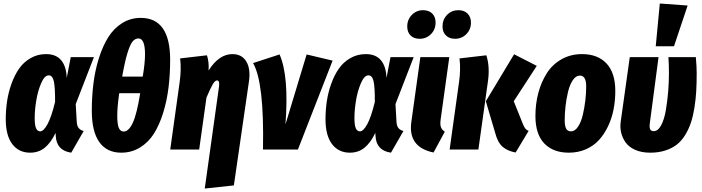

<svg xmlns="http://www.w3.org/2000/svg" viewBox="-20 -863 4053 1108"><path d="M246.1 -550.8Q303.2 -550.8 333 -515.4Q362.8 -480 365.2 -413.1L388.2 -533.2H522L417 -262.2L422.9 -160.2Q424.3 -135.7 434.3 -123.8Q444.3 -111.8 462.9 -106.9L391.1 18.1Q306.2 5.9 301.8 -78.1L300.8 -96.2Q273.4 -39.1 238.3 -10.5Q203.1 18.1 153.8 18.1Q88.4 18.1 50.8 -31.5Q13.2 -81.1 13.2 -174.8Q13.2 -227.5 20.8 -278.6Q28.3 -329.6 46.1 -379.4Q64 -429.2 90.1 -466.8Q116.2 -504.4 156.5 -527.6Q196.8 -550.8 246.1 -550.8ZM261.2 -428.2Q236.8 -428.2 217.3 -382.3Q197.8 -336.4 189 -281.5Q180.2 -226.6 180.2 -182.1Q180.2 -141.1 188 -123Q195.8 -105 211.9 -105Q231.4 -105 253.9 -145.8Q276.4 -186.5 297.9 -274.9Q298.3 -362.3 290.3 -395.3Q282.2 -428.2 261.2 -428.2Z M792 -759.8Q961.9 -759.8 961.9 -518.1Q961.9 -434.1 952.6 -358.4Q943.4 -282.7 921.9 -212.9Q900.4 -143.1 868.7 -92.5Q836.9 -42 788.3 -12Q739.7 18.1 679.7 18.1Q597.2 18.1 553.5 -42.5Q509.8 -103 509.8 -224.1Q509.8 -306.6 519.3 -382.3Q528.8 -458 550.8 -527.6Q572.8 -597.2 604.7 -648.2Q636.7 -699.2 684.8 -729.5Q732.9 -759.8 792 -759.8ZM778.8 -641.1Q759.3 -641.1 744.6 -622.8Q730 -604.5 715.1 -555.7Q700.2 -506.8 685.1 -420.9H803.7Q816.9 -500 816.9 -549.8Q816.9 -641.1 778.8 -641.1ZM789.1 -325.2H668Q656.7 -247.1 656.7 -195.8Q656.7 -145 665.8 -124.5Q674.8 -104 693.8 -104Q722.7 -104 746.1 -153.8Q769.5 -203.6 789.1 -325.2Z M1161.6 225.1 1243.7 -361.8Q1249 -398.9 1232.4 -398.9Q1220.7 -398.9 1207.8 -376.7Q1194.8 -354.5 1171.4 -299.8L1129.4 0H962.4L1016.6 -388.2Q1027.3 -461.4 1019.5 -525.9L1174.3 -543.9Q1187 -504.9 1183.6 -456.1Q1243.7 -550.8 1321.3 -550.8Q1375.5 -550.8 1401.4 -508.1Q1427.2 -465.3 1416.5 -392.1L1329.6 207Z M1593.3 -548.8Q1648.4 -424.8 1627.4 -145L1749.5 -548.8L1899.4 -513.2L1699.2 0H1497.6Q1505.4 -386.7 1440.4 -499Z M2091.3 -550.8Q2148.4 -550.8 2178.2 -515.4Q2208 -480 2210.4 -413.1L2233.4 -533.2H2367.2L2262.2 -262.2L2268.1 -160.2Q2269.5 -135.7 2279.5 -123.8Q2289.6 -111.8 2308.1 -106.9L2236.3 18.1Q2151.4 5.9 2147 -78.1L2146 -96.2Q2118.7 -39.1 2083.5 -10.5Q2048.3 18.1 1999 18.1Q1933.6 18.1 1896 -31.5Q1858.4 -81.1 1858.4 -174.8Q1858.4 -227.5 1866 -278.6Q1873.5 -329.6 1891.4 -379.4Q1909.2 -429.2 1935.3 -466.8Q1961.4 -504.4 2001.7 -527.6Q2042 -550.8 2091.3 -550.8ZM2106.4 -428.2Q2082 -428.2 2062.5 -382.3Q2043 -336.4 2034.2 -281.5Q2025.4 -226.6 2025.4 -182.1Q2025.4 -141.1 2033.2 -123Q2041 -105 2057.1 -105Q2076.7 -105 2099.1 -145.8Q2121.6 -186.5 2143.1 -274.9Q2143.6 -362.3 2135.5 -395.3Q2127.4 -428.2 2106.4 -428.2Z M2401.9 -639.2Q2368.2 -639.2 2349.1 -658.4Q2330.1 -677.7 2330.1 -710Q2330.1 -750 2356.7 -777.1Q2383.3 -804.2 2420.9 -804.2Q2455.1 -804.2 2474.4 -784.9Q2493.7 -765.6 2493.7 -732.9Q2493.7 -692.9 2467 -666Q2440.4 -639.2 2401.9 -639.2ZM2606 -639.2Q2572.8 -639.2 2553.2 -658.7Q2533.7 -678.2 2533.7 -710Q2533.7 -750.5 2560.1 -777.3Q2586.4 -804.2 2625 -804.2Q2658.7 -804.2 2678.2 -784.7Q2697.8 -765.1 2697.8 -732.9Q2697.8 -692.9 2671.1 -666Q2644.5 -639.2 2606 -639.2ZM2572.8 -533.2 2522.9 -173.8Q2519 -145.5 2524.2 -130.1Q2529.3 -114.7 2546.9 -103L2481.9 17.1Q2332.5 -13.7 2354 -161.1L2405.8 -533.2Z M2955.6 17.1Q2909.7 8.8 2881.1 -15.4Q2852.5 -39.6 2837.9 -95.2L2783.7 -278.8L2946.8 -549.8L3077.6 -482.9L2944.8 -278.8L2998.5 -145Q3010.7 -113.3 3030.8 -107.9ZM2574.7 0 2628.9 -388.2Q2639.6 -461.4 2631.8 -525.9L2786.6 -543.9Q2808.6 -476.6 2794.9 -387.2L2740.7 0Z M3262.7 18.1Q3171.9 18.1 3120.8 -35.4Q3069.8 -88.9 3069.8 -193.8Q3069.8 -264.2 3086.7 -327.1Q3103.5 -390.1 3135.7 -440.7Q3168 -491.2 3220.5 -521Q3272.9 -550.8 3338.9 -550.8Q3429.2 -550.8 3480 -496.8Q3530.8 -442.9 3530.8 -337.9Q3530.8 -281.7 3520.5 -230.2Q3510.3 -178.7 3488.5 -133.3Q3466.8 -87.9 3435.8 -54.2Q3404.8 -20.5 3360.4 -1.2Q3315.9 18.1 3262.7 18.1ZM3274.9 -105Q3297.9 -105 3315.7 -131.8Q3333.5 -158.7 3343.3 -200.2Q3353 -241.7 3357.9 -283.7Q3362.8 -325.7 3362.8 -363.8Q3362.8 -426.8 3326.7 -426.8Q3303.2 -426.8 3285.4 -400.1Q3267.6 -373.5 3257.8 -332Q3248 -290.5 3243.4 -248.8Q3238.8 -207 3238.8 -168.9Q3238.8 -134.8 3247.6 -119.9Q3256.3 -105 3274.9 -105Z M3787.6 -842.8 3948.2 -831.1 3869.6 -596.2H3764.2ZM3995.6 -533.2Q4000.5 -478 4000.5 -441.9Q4000.5 -383.8 3997.8 -336.7Q3995.1 -289.6 3987.3 -240.7Q3979.5 -191.9 3967 -154.8Q3954.6 -117.7 3934.1 -84Q3913.6 -50.3 3885.7 -28.6Q3857.9 -6.8 3819.1 5.6Q3780.3 18.1 3732.4 18.1Q3682.6 18.1 3646 2Q3609.4 -14.2 3590.3 -41Q3571.3 -67.9 3564.2 -99.1Q3557.1 -130.4 3562.5 -164.1L3614.3 -533.2H3780.3L3730.5 -155.8Q3726.6 -129.9 3731.7 -117.9Q3736.8 -106 3752.4 -106Q3777.3 -106 3795.7 -140.6Q3814 -175.3 3823 -230.2Q3832 -285.2 3836.2 -337.9Q3840.3 -390.6 3840.3 -441.9Q3840.3 -491.2 3837.4 -533.2Z"/></svg>

Font: Fira Sans Compressed ExtraBold
Style: Italic
Weight: 800
Width: 3
Italic angle: -8°
Designer: Carrois Corporate & Edenspiekermann AG
Foundry: Carrois Corporate GbR & Edenspiekermann AG
Version: Version 4.203;PS 004.203;hotconv 1.0.88;makeotf.lib2.5.64775